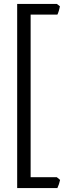

<svg xmlns="http://www.w3.org/2000/svg" viewBox="-20 -801 348 984"><path d="M288 121Q286 131 282 143Q278 155 274 163H68V-781H271L287 -769Q285 -757 281 -744Q277 -731 274 -726H137V107H271Z"/></svg>

Font: ChillKai
Style: Regular
Weight: 400
Designer: ChillType
Foundry: 寒蝉字型
Version: Version 2.000